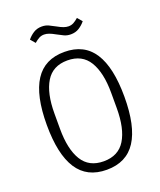

<svg xmlns="http://www.w3.org/2000/svg" viewBox="-162 -993 924 1106"><g transform="rotate(-20 300.0 -440.0)"><path d="M300 12Q179 12 120.5 -78.5Q62 -169 62 -349Q62 -529 120.5 -619.5Q179 -710 300 -710Q421 -710 479.5 -619.5Q538 -529 538 -349Q538 -169 479.5 -78.5Q421 12 300 12ZM300 -40Q390 -40 432 -108.5Q474 -177 474 -302V-396Q474 -520 432 -589Q390 -658 300 -658Q210 -658 168 -589Q126 -520 126 -396V-302Q126 -177 168 -108.5Q210 -40 300 -40ZM372 -792Q349 -792 331 -800.5Q313 -809 293 -820Q270 -833 254.5 -838.5Q239 -844 225 -844Q208 -844 194 -836.5Q180 -829 164 -815L139 -844Q155 -864 177 -878Q199 -892 228 -892Q251 -892 269 -883.5Q287 -875 307 -864Q330 -851 345.5 -845.5Q361 -840 375 -840Q392 -840 406 -847.5Q420 -855 436 -869L461 -840Q445 -820 423 -806Q401 -792 372 -792Z"/></g></svg>

Font: IBM Plex Mono Light
Style: Regular
Weight: 300
Monospace: yes
Designer: Mike Abbink, Paul van der Laan, Pieter van Rosmalen
Foundry: Bold Monday
Version: Version 2.3